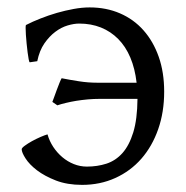

<svg xmlns="http://www.w3.org/2000/svg" viewBox="-20 -489 506 523"><path d="M427.2 -239.3Q427.2 -183.6 410.9 -137Q394.5 -90.3 365 -56.6Q335.4 -22.9 294.2 -4.2Q252.9 14.6 203.6 14.6Q163.1 14.6 132.3 2.7Q101.6 -9.3 80.8 -25.1Q60.1 -41 49.6 -57.4Q39.1 -73.7 39.1 -82.5Q39.1 -85.9 47.4 -92Q55.7 -98.1 67.1 -104.5Q78.6 -110.8 90.6 -116Q102.5 -121.1 109.4 -123Q114.7 -104.5 125.2 -88.6Q135.7 -72.8 149.9 -60.8Q164.1 -48.8 181.2 -42Q198.2 -35.2 216.8 -35.2Q245.1 -35.2 270 -43.2Q294.9 -51.3 313.5 -72Q332 -92.8 343 -128.4Q354 -164.1 354.5 -219.7H252Q235.8 -219.7 219.5 -218.3Q203.1 -216.8 188 -214.4Q172.9 -211.9 159.7 -208.7Q146.5 -205.6 136.2 -202.1L122.6 -211.4Q123.5 -213.9 127 -223.1Q130.4 -232.4 134.3 -243.2Q138.2 -253.9 142.1 -263.4Q146 -272.9 147.9 -275.9Q169.9 -271.5 195.1 -267.6Q220.2 -263.7 244.6 -263.7H352.1Q347.7 -302.2 335 -332.3Q322.3 -362.3 302 -382.8Q281.7 -403.3 254.9 -414.1Q228 -424.8 195.8 -424.8Q181.6 -424.8 164.3 -419.7Q147 -414.6 130.6 -402.3Q114.3 -390.1 100.8 -370.6Q87.4 -351.1 81.5 -322.3L61 -319.3Q59.6 -319.8 58.1 -327.6Q56.6 -335.4 55.2 -346.4Q53.7 -357.4 52.5 -370.4Q51.3 -383.3 50.5 -394.5Q49.8 -405.8 49.8 -413.1Q49.8 -420.4 50.8 -420.9Q68.8 -430.2 90.6 -438.7Q112.3 -447.3 135 -453.9Q157.7 -460.4 180.7 -464.6Q203.6 -468.8 224.1 -468.8Q269.5 -468.8 306.9 -452.6Q344.2 -436.5 370.8 -406.5Q397.5 -376.5 412.4 -334.2Q427.2 -292 427.2 -239.3Z"/></svg>

Font: Subset of Gentium
Style: Regular
Weight: 400
Designer: J. Victor Gaultney
Version: Version 1.02; 2005; OFL release